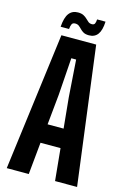

<svg xmlns="http://www.w3.org/2000/svg" viewBox="-140 -1013 715 1078"><g transform="rotate(15 218.0 -474.0)"><path d="M13.6 0 116.9 -800H319.1L422.4 0H294.4L276.2 -186.6H159.8L141.6 0ZM171.5 -296.9H264.5L247.2 -473.3L232.1 -689.7H204.1L189 -473.2ZM287.6 -937.8H336.5Q334.3 -887.1 316.6 -863.3Q299 -839.6 266 -839.6Q245.9 -839.6 234 -846.2Q222.2 -852.9 214 -861.7Q205.8 -870.5 197.3 -877.1Q188.8 -883.8 175.1 -883.8Q160.7 -883.8 155.8 -873.5Q150.8 -863.2 149.2 -845.1H100.4Q104.2 -899.6 122.8 -923.8Q141.3 -948 174.4 -948Q194.7 -948 207.1 -941.4Q219.6 -934.9 228.1 -926.2Q236.6 -917.4 244.9 -910.9Q253.3 -904.3 265.7 -904.3Q278 -904.3 282.4 -912.7Q286.8 -921.2 287.6 -937.8Z"/></g></svg>

Font: Big Shoulders Thin
Style: Regular
Weight: 100
Designer: Patric King
Foundry: XO Type Co
Version: Version 2.002